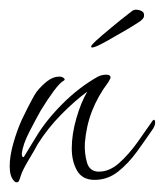

<svg xmlns="http://www.w3.org/2000/svg" viewBox="-24 -372 340 396"><path d="M10 4Q7 4 4 0Q-4 -9 -4 -29Q-4 -50 3.5 -76.5Q11 -103 21 -125Q31 -146 39.5 -162Q48 -178 51 -182Q62 -196 74 -205Q86 -214 98 -214Q104 -214 107.5 -211Q111 -208 108 -206Q100 -202 87 -184.5Q74 -167 60 -144Q51 -128 37 -101Q23 -74 21 -55Q21 -47 25 -48L50 -89Q71 -124 105 -158Q139 -192 178 -214Q182 -216 186.5 -217Q191 -218 195 -218Q204 -218 204 -212Q204 -210 199 -202Q178 -174 166 -143.5Q154 -113 151 -77Q150 -55 155.5 -36.5Q161 -18 180 -18Q202 -18 222 -36Q242 -54 259.5 -78.5Q277 -103 290 -122Q292 -125 293 -125Q296 -125 296 -119Q296 -114 292 -107Q277 -85 259 -60Q241 -35 219.5 -18Q198 -1 171 -1Q146 -1 135 -20Q124 -39 124 -66Q124 -95 133.5 -128Q143 -161 156 -183Q130 -164 102 -135.5Q74 -107 54 -75Q47 -62 35 -42Q23 -22 19 -10Q18 -6 17 -3.5Q16 -1 15 1Q14 4 10 4ZM166 -274Q164 -274 164 -276Q164 -278 168 -282Q172 -286 174 -288Q185 -298 205.5 -315Q226 -332 239 -342Q244 -346 248 -349Q252 -352 256 -352Q263 -352 268.5 -349Q274 -346 273 -339Q273 -333 261 -325.5Q249 -318 241 -313Q230 -307 214 -297.5Q198 -288 184.5 -281Q171 -274 166 -274Z"/></svg>

Font: Waterfall
Style: Regular
Weight: 400
Designer: Robert E. Leuschke
Foundry: Robert E. Leuschke
Version: Version 1.010; ttfautohint (v1.8.3)